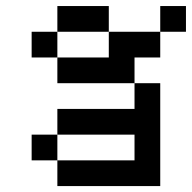

<svg xmlns="http://www.w3.org/2000/svg" viewBox="-20 -628 648 648"><path d="M173.6 -173.6V-86.8H434V-173.6ZM520.8 -520.8V-607.6H607.6V-520.8ZM173.6 -173.6V-260.4H434V-347.2H520.8V0H173.6V-86.8H86.8V-173.6ZM347.2 -520.8H520.8V-434H434V-347.2H173.6V-434H347.2ZM173.6 -520.8V-607.6H347.2V-520.8ZM173.6 -434H86.8V-520.8H173.6Z"/></svg>

Font: 8-bit Operator+ 8
Style: Regular
Weight: 400
Designer: GrandChaos9000
Version: Version 1.3.0 - August 1, 2014